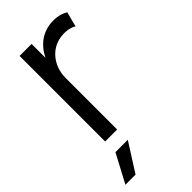

<svg xmlns="http://www.w3.org/2000/svg" viewBox="-223 -563 803 803"><g transform="rotate(-45 178.5 -161.5)"><path d="M275 -511C212 -511 168 -476 142 -424V-506H71V0H142V-305C142 -379 193 -439 263 -441C289 -443 312 -436 324 -428L341 -494C326 -503 307 -511 275 -511ZM3 188H63L143 62H70Z"/></g></svg>

Font: Arthouse Owned
Style: Regular
Weight: 400
Designer: Jeremy Tribby
Foundry: Tribby Type
Version: Version 1.000;PS 001.000;hotconv 1.0.88;makeotf.lib2.5.64775